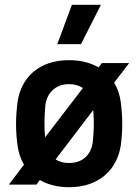

<svg xmlns="http://www.w3.org/2000/svg" viewBox="-20 -770 577 801"><path d="M268 11C395 11 469 -64 484 -164C488 -196 490 -224 490 -252C490 -281 488 -310 484 -343C480 -373 471 -401 456 -425L519 -507H405L391 -489C358 -508 317 -519 268 -519C140 -519 67 -444 53 -343C49 -310 47 -281 47 -252C47 -224 49 -196 53 -164C57 -134 66 -107 80 -83L17 0H132L146 -19C179 0 220 11 268 11ZM268 -90C245 -90 227 -95 212 -105L369 -311C373 -263 372 -225 367 -177C361 -130 330 -90 268 -90ZM219 -586H318L401 -750H280ZM168 -197C164 -242 165 -281 169 -329C174 -377 207 -419 268 -419C291 -419 310 -413 326 -403Z"/></svg>

Font: Finlandica SemiBold
Style: Regular
Weight: 600
Designer: Niklas Ekholm, Juho Hiilivirta, Jaakko Suomalainen
Foundry: Helsinki Type Studio
Version: Version 2.000;Glyphs 3.2 (3202)